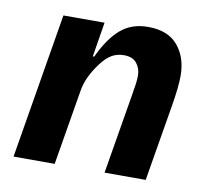

<svg xmlns="http://www.w3.org/2000/svg" viewBox="-64 -599 729 671"><g transform="rotate(10 300.0 -264.0)"><path d="M25 0 111 -516H257L237 -393H242Q273 -460 312 -494Q351 -528 410 -528Q481 -528 516 -486Q551 -444 551 -379Q551 -341 540 -275L494 0H348L397 -293L398 -301Q404 -331 404 -355Q404 -379 389.5 -397.5Q375 -416 344 -416Q319 -416 300 -404.5Q281 -393 263 -369Q224 -317 216 -269L171 0Z"/></g></svg>

Font: iA Writer Mono V
Style: Regular
Weight: 400
Italic angle: -9.5°
Designer: Mike Abbink, Paul van der Laan, Pieter van Rosmalen
Foundry: Bold Monday
Version: Version 2.000